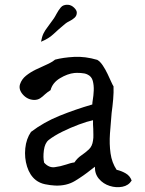

<svg xmlns="http://www.w3.org/2000/svg" viewBox="-20 -778 609 805"><path d="M532 -21Q519 0 493 5Q467 10 440 1.5Q413 -7 395 -28Q377 -49 378 -79Q374 -76 369.5 -72.5Q365 -69 361 -66Q330 -41 294.5 -19.5Q259 2 211 0Q191 -1 169 -5.5Q147 -10 130 -23Q105 -43 93.5 -79.5Q82 -116 86 -156Q90 -196 110 -225Q164 -266 229.5 -292.5Q295 -319 367 -340Q367 -344 367.5 -348.5Q368 -353 369 -359Q372 -376 373 -398Q374 -420 369 -439Q364 -458 346 -466Q336 -471 318.5 -472Q301 -473 292 -472Q263 -469 231.5 -450Q200 -431 192 -400Q185 -396 179.5 -391.5Q174 -387 168 -382Q159 -373 148.5 -366Q138 -359 123 -359Q95 -360 76 -381.5Q57 -403 64 -425Q71 -446 89 -460.5Q107 -475 129.5 -486Q152 -497 174 -506.5Q196 -516 211 -528Q245 -537 291 -539.5Q337 -542 388 -527Q400 -520 411 -503.5Q422 -487 431 -468Q440 -449 446.5 -434.5Q453 -420 456 -416Q457 -391 454.5 -362Q452 -333 448 -304Q444 -261 441 -217.5Q438 -174 443.5 -135Q449 -96 469 -66Q488 -62 506.5 -51.5Q525 -41 532 -21ZM370 -189Q372 -200 371.5 -212.5Q371 -225 371 -238Q370 -247 370 -256Q370 -265 370 -274Q346 -269 311 -256Q276 -243 241.5 -226Q207 -209 184 -191Q168 -178 164 -148Q160 -118 165 -96Q185 -74 209 -77Q233 -80 257 -88Q266 -91 274.5 -93.5Q283 -96 292 -97Q304 -115 321 -126.5Q338 -138 352.5 -151.5Q367 -165 370 -189ZM152 -603Q156 -625 162.5 -638Q169 -651 179.5 -664.5Q190 -678 206 -701Q209 -705 211.5 -710Q214 -715 217 -720Q225 -735 235 -747Q245 -759 265 -758Q279 -757 290.5 -746Q302 -735 302 -725Q302 -712 292.5 -703.5Q283 -695 271.5 -689.5Q260 -684 253 -678Q223 -653 203.5 -634.5Q184 -616 152 -603Z"/></svg>

Font: Yuji Mai
Style: Regular
Weight: 400
Designer: Kataoka Yuji
Foundry: Kinuta Font Factory
Version: Version 3.002